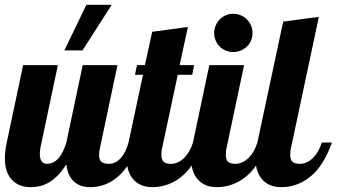

<svg xmlns="http://www.w3.org/2000/svg" viewBox="-28 -770 1396 796"><path d="M330.1 -750H435.1L314 -561H238.8ZM23.4 -22.5Q-7.8 -53.7 -7.8 -113.8Q-7.8 -142.1 0 -179.2L67.9 -500H211.9L140.1 -160.2Q137.2 -145 137.2 -131.8Q137.2 -90.8 167 -90.8Q194.3 -90.8 216.3 -115.7Q233.9 -136.7 247.1 -179.2L314.9 -500H459L387.2 -160.2Q382.8 -145.5 382.8 -127.9Q382.8 -107.4 392.6 -99.1Q402.3 -90.8 423.8 -90.8Q451.7 -90.8 473.6 -115.7Q493.2 -137.7 504.9 -179.2H546.9Q520 -103 481.9 -58.6Q449.7 -22 409.2 -5.9Q379.4 5.9 346.2 5.9Q303.2 5.9 277.8 -18.1Q252.4 -42 247.1 -88.9Q212.9 -34.2 169.9 -10.7Q139.2 5.9 99.1 5.9Q51.3 5.9 23.4 -22.5Z M528.3 -22.5Q497.1 -53.7 497.1 -113.8Q497.1 -142.1 504.9 -179.2L564.9 -460H531.7L540 -500H572.8L603 -638.2L751 -658.2L716.8 -500H776.9L769 -460H709L645 -160.2Q641.1 -147.5 641.1 -127.9Q641.1 -107.4 650.6 -99.1Q660.2 -90.8 681.6 -90.8Q696.3 -90.8 710.2 -97.4Q724.1 -104 735.8 -115.7Q759.8 -139.6 772 -179.2H814Q787.1 -103.5 746.6 -58.6Q712.4 -22 669.4 -5.9Q638.2 5.9 604 5.9Q556.2 5.9 528.3 -22.5Z M882.8 -577.1Q872.1 -587.4 866 -602.1Q859.9 -616.7 859.9 -632.8Q859.9 -648.9 866 -663.6Q872.1 -678.2 882.8 -689.5Q893.6 -700.7 908.2 -706.8Q922.9 -712.9 939 -712.9Q955.1 -712.9 969.7 -706.8Q984.4 -700.7 995.6 -689.5Q1006.8 -678.2 1012.9 -663.6Q1019 -648.9 1019 -632.8Q1019 -616.7 1012.9 -602.1Q1006.8 -587.4 995.6 -577.1Q984.4 -566.4 969.7 -560.3Q955.1 -554.2 939 -554.2Q922.9 -554.2 908.2 -560.3Q893.6 -566.4 882.8 -577.1ZM795.4 -22.5Q764.2 -53.7 764.2 -113.8Q764.2 -142.1 772 -179.2L839.8 -500H983.9L912.1 -160.2Q908.2 -147.5 908.2 -127.9Q908.2 -107.4 917.7 -99.1Q927.2 -90.8 948.7 -90.8Q963.4 -90.8 977.3 -97.4Q991.2 -104 1002.9 -115.7Q1026.9 -139.6 1039.1 -179.2H1081.1Q1054.2 -103.5 1013.7 -58.6Q979.5 -22 936.5 -5.9Q905.3 5.9 871.1 5.9Q823.2 5.9 795.4 -22.5Z M1062.5 -22.5Q1031.2 -53.7 1031.2 -113.8Q1031.2 -142.1 1039.1 -179.2L1146 -680.2L1293.9 -700.2L1179.2 -160.2Q1175.3 -147.5 1175.3 -127.9Q1175.3 -107.4 1184.8 -99.1Q1194.3 -90.8 1215.8 -90.8Q1230.5 -90.8 1244.4 -97.4Q1258.3 -104 1270 -115.7Q1293.9 -139.6 1306.2 -179.2H1348.1Q1321.3 -103.5 1280.8 -58.6Q1246.6 -22 1203.6 -5.9Q1172.4 5.9 1138.2 5.9Q1090.3 5.9 1062.5 -22.5Z"/></svg>

Font: Pattaya
Style: Regular
Weight: 400
Designer: Pablo Impallari / Thai characters Designed by Thanarat Vachiruckul and Suppakit Chalermlarp
Foundry: Pablo Impallari
Version: Version 1.007;September 16, 2023;FontCreator 15.0.0.2934 64-